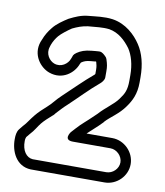

<svg xmlns="http://www.w3.org/2000/svg" viewBox="-86 -771 794 925"><g transform="rotate(10 310.5 -308.5)"><path d="M247 -508C231 -497 231 -489 230 -486L226 -476C217 -450 185 -426 150 -439C126 -448 103 -479 115 -514L118 -524C125 -543 135 -559 146 -572C157 -585 184 -606 205 -620C230 -632 251 -640 279 -644C317 -647 350 -652 383 -648C429 -640 462 -609 488 -574C508 -544 521 -500 521 -447V-420C521 -375 511 -355 490 -327C469 -297 430 -273 398 -237L377 -217C356 -196 329 -175 306 -149C298 -140 292 -133 286 -127C286 -127 254 -84 304 -84H488C519 -84 547 -56 547 -25C547 6 519 33 488 33H128C97 31 74 0 75 -47C75 -58 78 -65 79 -67L93 -84C114 -106 123 -126 137 -143C149 -158 169 -176 185 -190C191 -194 196 -201 199 -205C217 -224 230 -239 247 -254C293 -297 337 -344 385 -384C391 -389 404 -402 404 -416V-445C404 -469 402 -479 394 -504C392 -510 389 -513 386 -516C379 -523 368 -534 356 -534H352C348 -534 341 -533 338 -533L317 -531C284 -528 265 -520 247 -508ZM597 -25C597 -84 547 -134 488 -134H362C377 -149 396 -164 413 -181L434 -202L435 -204C460 -232 501 -255 530 -297C553 -329 571 -364 571 -420V-447C571 -508 557 -562 530 -602C503 -643 456 -688 391 -698C348 -704 309 -697 274 -694C237 -691 208 -677 182 -664C181 -664 181 -663 180 -663C158 -649 126 -628 108 -604C94 -587 81 -566 72 -542L67 -530C44 -464 89 -408 134 -392C201 -368 255 -412 272 -458L276 -466C289 -475 300 -479 321 -481L343 -483C344 -483 345 -484 346 -484L348 -482C351 -471 354 -461 354 -445V-424C354 -424 353 -422 352 -421C302 -379 261 -337 213 -292C188 -269 174 -247 153 -229C135 -213 115 -195 99 -175C81 -153 69 -132 56 -119L54 -117L38 -97C28 -84 26 -66 26 -48C25 11 55 80 127 83H488C547 83 597 34 597 -25Z"/></g></svg>

Font: Blanket
Style: BlkOutline
Weight: 900
Foundry: Cannot Into Space Fonts
Version: Version 0.9